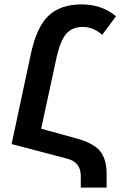

<svg xmlns="http://www.w3.org/2000/svg" viewBox="-20 -744 563 877"><path d="M467 49Q467 -15 438.5 -52Q410 -89 332 -111L168 -156L235 -466Q254 -557 282 -589Q310 -621 358 -621Q406 -621 447 -585L510 -670Q474 -699 435 -711.5Q396 -724 352 -724Q258 -724 202.5 -673Q147 -622 120 -493L33 -86L288 -19Q349 -3 349 60V113H467Z"/></svg>

Font: Noto Sans Armenian Condensed Semi
Style: Regular
Weight: 600
Width: 3
Designer: Monotype Design Team
Foundry: Monotype Imaging Inc.
Version: Version 1.901